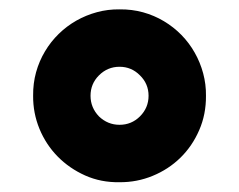

<svg xmlns="http://www.w3.org/2000/svg" viewBox="-20 -747 503 404"><path d="M231.5 -363.6Q192.5 -362.9 159.1 -377.8Q125.7 -392.8 101.2 -417.8Q76.7 -442.8 63 -476Q49.4 -509.2 49.7 -545.5Q49.4 -571.4 55.9 -595Q62.5 -618.6 74.6 -638.8Q86.6 -659.1 103.5 -675.6Q120.4 -692.1 140.8 -703.7Q161.2 -715.2 184.1 -721.4Q207 -727.6 231.5 -727.3Q257.5 -727.6 281.1 -721.1Q304.7 -714.5 324.9 -702.4Q345.2 -690.3 361.7 -673.5Q378.2 -656.6 389.7 -636.2Q401.3 -615.8 407.5 -592.7Q413.7 -569.6 413.4 -545.5Q413.7 -506.4 399.1 -473Q384.6 -439.6 359.6 -415.1Q334.5 -390.6 301.3 -377Q268.1 -363.3 231.5 -363.6ZM231.5 -484.4Q256.7 -484.4 274.5 -502.1Q292.6 -520.2 292.6 -545.5Q292.6 -570.7 274.5 -588.4Q256.7 -606.5 231.5 -606.5Q206.3 -606.5 188.2 -588.4Q170.5 -570.7 170.5 -545.5Q170.5 -520.6 188.2 -502.1Q206.7 -484.4 231.5 -484.4Z"/></svg>

Font: Linik Sans Black
Style: Regular
Weight: 900
Designer: Fonts by Rasmus Andersson / Changes by Cristiano Sobral with parts from Marc Monis
Foundry: rsms
Version: Version 3.020; ttfautohint (v1.6)